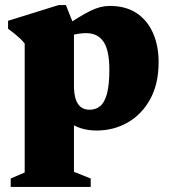

<svg xmlns="http://www.w3.org/2000/svg" viewBox="-20 -503 680 762"><path d="M414 -226.5Q414 -303.5 390.8 -337.5Q367.5 -371.5 322 -371.5Q312 -371.5 299 -370Q286 -368.5 272.5 -365.5Q259 -362.5 246.5 -356.5L233.5 -396Q266 -418 291.8 -433.8Q317.5 -449.5 338.5 -459.8Q359.5 -470 378 -474.8Q396.5 -479.5 415.5 -479.5Q479 -479.5 522 -451Q565 -422.5 587.2 -372Q609.5 -321.5 609.5 -257Q609.5 -169.5 575.8 -108.8Q542 -48 486.2 -16.5Q430.5 15 364 15Q328.5 15 300.5 5.8Q272.5 -3.5 249.5 -21Q226.5 -38.5 205 -62.5H273.5V179L340 205.5V239H22.5V205.5L78 181.5V-330Q71 -339.5 61 -349Q51 -358.5 38.8 -368.5Q26.5 -378.5 12 -389V-420.5L213 -483H241.5L273.5 -402.5V-163.5Q273.5 -131.5 280.2 -110.2Q287 -89 300.8 -78.2Q314.5 -67.5 336 -67.5Q360 -67.5 377.5 -81.8Q395 -96 404.5 -130.8Q414 -165.5 414 -226.5Z"/></svg>

Font: Newsreader ExtraBold
Style: Regular
Weight: 800
Designer: Hugues Gentile
Foundry: Production Type
Version: Version 1.003